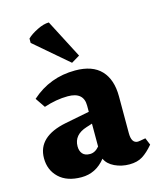

<svg xmlns="http://www.w3.org/2000/svg" viewBox="-111 -890 738 892"><g transform="rotate(-15 258.5 -444.0)"><path d="M305 -626 265 -602 103 -741V-762Q120 -779 152 -795Q184 -811 209 -811ZM189 -220Q189 -198 200.5 -184.5Q212 -171 236.5 -171Q261 -171 281 -195V-305L253 -296Q189 -276 189 -220ZM286 -135Q240 -77 170.5 -77Q101 -77 62.5 -113.5Q24 -150 24 -207Q24 -311 164 -339L281 -362V-392Q281 -457 205 -457Q150 -457 90 -437L58 -484Q147 -564 269 -564Q352 -564 393.5 -520Q435 -476 435 -395V-218Q435 -169 466 -169Q471 -169 503 -175L517 -141Q490 -109 464.5 -93Q439 -77 401 -77Q363 -77 330.5 -92.5Q298 -108 286 -135Z"/></g></svg>

Font: Halant
Style: Bold
Weight: 700
Designer: Hitesh Malaviya (Devanagari), Satya Rajpurohit (Latin)
Foundry: Indian Type Foundry
Version: Version 1.101;PS 1.0;hotconv 1.0.78;makeotf.lib2.5.61930; tt